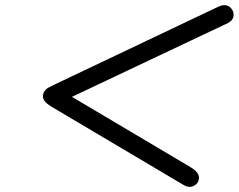

<svg xmlns="http://www.w3.org/2000/svg" viewBox="-20 -621 923 742"><path d="M146 -248Q146 -261.2 152.6 -269.5Q159.2 -277.8 164.6 -281Q169.9 -284.2 188 -293L821.8 -594.2Q835.9 -601.1 847.2 -601.1Q862.3 -601.1 872.6 -589.6Q882.8 -578.1 882.8 -564.9Q882.8 -561 882.3 -557.6Q881.8 -554.2 879.9 -550.5Q877.9 -546.9 876.5 -544.4Q875 -542 871.6 -539.6Q868.2 -537.1 866.7 -535.6Q865.2 -534.2 860.1 -531.5Q855 -528.8 854 -528.3Q853 -527.8 848.1 -525.9L841.8 -522.9L258.8 -247.1V-246.1Q272.9 -238.3 298.1 -223.1Q323.2 -208 330.1 -204.1L717.8 25.9Q748.5 44.9 749 64.9Q749 82 737.5 91.6Q726.1 101.1 713.1 101.1Q700.2 101.1 686 91.8L176.8 -210Q146 -229 146 -248Z"/></svg>

Font: CMU Sans Serif
Style: BoldOblique
Weight: 700
Italic angle: -12°
Version: Version 0.7.0